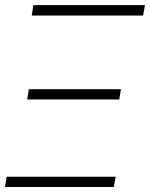

<svg xmlns="http://www.w3.org/2000/svg" viewBox="-59 -748 600 768"><path d="M-39.1 0 -32.2 -41H403.8L396 0ZM49.8 -350.1 56.2 -391.1H424.8L418 -350.1ZM67.9 -686 74.7 -727.5H521L513.2 -686Z"/></svg>

Font: Inter Tight ExtraLight
Style: Italic
Weight: 250
Italic angle: -9.39999°
Designer: Rasmus Andersson
Foundry: rsms
Version: Version 3.004